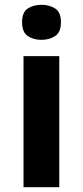

<svg xmlns="http://www.w3.org/2000/svg" viewBox="-20 -780 345 800"><path d="M153 -760Q186 -760 210 -744.5Q234 -729 234 -687Q234 -646 210 -630Q186 -614 153 -614Q119 -614 95.5 -630Q72 -646 72 -687Q72 -729 95.5 -744.5Q119 -760 153 -760ZM227 -546V0H78V-546Z"/></svg>

Font: Noto Sans Telugu
Style: Bold
Weight: 700
Designer: Jelle Bosma - Monotype Design Team
Foundry: Monotype Imaging Inc.
Version: Version 2.005; ttfautohint (v1.8.4.7-5d5b)